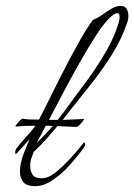

<svg xmlns="http://www.w3.org/2000/svg" viewBox="-20 -633 458 655"><path d="M100 2Q70 2 59 -12.5Q48 -27 48 -48Q48 -76 60.5 -108Q73 -140 81 -158L39 -112Q36 -108 34 -108Q32 -108 32 -113Q32 -121 37 -128Q50 -145 67.5 -164Q85 -183 101 -204Q78 -204 65 -203.5Q52 -203 33 -201Q31 -201 36 -208Q41 -215 48 -222Q55 -229 59 -228Q69 -226 80 -225.5Q91 -225 113 -225Q133 -263 156.5 -311Q180 -359 205.5 -408Q231 -457 254.5 -498.5Q278 -540 297 -565Q314 -572 329.5 -583Q345 -594 360.5 -603.5Q376 -613 393 -613Q407 -612 412.5 -602Q418 -592 418 -580Q418 -573 417 -567Q416 -561 414 -556Q395 -500 362.5 -448Q330 -396 294.5 -351Q259 -306 230 -270L194 -224L266 -227Q268 -227 263 -220Q258 -213 251 -206.5Q244 -200 240 -200Q231 -200 213.5 -201Q196 -202 176 -203Q157 -180 137.5 -158Q118 -136 95 -115Q90 -102 86.5 -91.5Q83 -81 83 -67Q83 -49 91 -37Q99 -25 120 -25Q123 -25 126 -25Q129 -25 133 -26Q150 -29 170 -45Q190 -61 210 -82Q230 -103 246 -122L267 -148Q274 -141 266.5 -130.5Q259 -120 254 -113Q247 -104 234 -88.5Q221 -73 204 -55Q185 -36 157 -17Q129 2 100 2ZM351 -569Q332 -550 306.5 -510.5Q281 -471 253 -421.5Q225 -372 197.5 -320.5Q170 -269 147 -224H177Q201 -254 221 -283Q249 -320 281 -364Q313 -408 341.5 -457Q370 -506 385 -556Q388 -567 388 -575Q388 -588 380 -588Q370 -588 351 -569ZM105 -145Q133 -172 160 -203Q153 -204 147 -204Q141 -204 136 -204Z"/></svg>

Font: Italianno
Style: Regular
Weight: 400
Designer: Robert E. Leuschke
Foundry: Robert E. Leuschke
Version: Version 1.100; ttfautohint (v1.8.3)